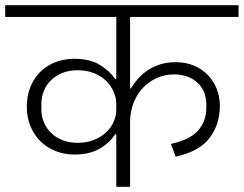

<svg xmlns="http://www.w3.org/2000/svg" viewBox="-40 -718 937 738"><path d="M407 -202H403Q381 -168 342 -146Q303 -124 246 -124Q207 -124 173.5 -137.5Q140 -151 115.5 -175Q91 -199 77 -233Q63 -267 63 -308Q63 -349 76.5 -383Q90 -417 114 -441Q138 -465 171.5 -478.5Q205 -492 245 -492Q306 -492 344 -468.5Q382 -445 403 -414H407V-653H-20V-698H877V-653H460V-378H463Q475 -398 491 -416Q507 -434 528 -448Q549 -462 575.5 -470.5Q602 -479 635 -479Q674 -479 705 -466Q736 -453 758.5 -430Q781 -407 793 -376.5Q805 -346 805 -312Q805 -239 765 -187Q725 -135 635 -116L617 -165Q689 -180 721 -216Q753 -252 753 -303V-317Q753 -339 746 -359.5Q739 -380 723.5 -396Q708 -412 684.5 -422Q661 -432 628 -432Q594 -432 563.5 -418.5Q533 -405 510 -381Q487 -357 473.5 -323Q460 -289 460 -249V0H407ZM259 -169Q293 -169 320.5 -180Q348 -191 367.5 -209Q387 -227 397 -250Q407 -273 407 -297V-319Q407 -342 397 -365Q387 -388 368.5 -406.5Q350 -425 322 -436.5Q294 -448 258 -448Q225 -448 199.5 -437.5Q174 -427 156 -409.5Q138 -392 128.5 -368.5Q119 -345 119 -319V-297Q119 -271 129 -247.5Q139 -224 157 -206.5Q175 -189 201 -179Q227 -169 259 -169Z"/></svg>

Font: IBM Plex Sans Devanagari Light
Style: Regular
Weight: 300
Designer: Mike Abbink, Paul van der Laan, Pieter van Rosmalen, Erin McLaughlin
Foundry: Bold Monday
Version: Version 1.1